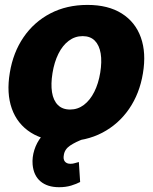

<svg xmlns="http://www.w3.org/2000/svg" viewBox="-20 -573 631 793"><path d="M250 10.3Q163.6 10.3 107.4 -25.4Q51.3 -61 28.8 -124.5Q6.3 -188 20.5 -272.5Q34.2 -356.4 77.4 -419.4Q120.6 -482.4 188 -517.6Q255.4 -552.7 341.3 -552.7Q426.8 -552.7 482.9 -517.3Q539.1 -481.9 561.8 -418.2Q584.5 -354.5 570.3 -270Q556.6 -186.5 513.2 -123.3Q469.7 -60.1 402.6 -24.9Q335.4 10.3 250 10.3ZM269.5 -120.6Q301.3 -120.6 326.7 -139.9Q352.1 -159.2 369.4 -193.6Q386.7 -228 394 -272.9Q401.4 -318.4 395.8 -352.3Q390.1 -386.2 371.6 -405Q353 -423.8 321.3 -423.8Q289.6 -423.8 263.9 -404.5Q238.3 -385.3 221.2 -350.8Q204.1 -316.4 196.8 -271Q189.5 -226.1 194.8 -192.1Q200.2 -158.2 219 -139.4Q237.8 -120.6 269.5 -120.6ZM224.1 200.2Q175.8 200.2 147.2 176Q118.7 151.9 114.7 106.4Q112.3 76.7 121.8 46.4Q131.3 16.1 150.9 -8.5Q170.4 -33.2 198.2 -44.4L327.6 0Q292 13.2 269.5 28.3Q247.1 43.5 243.7 66.9Q240.2 84.5 247.8 94Q255.4 103.5 271 103.5Q281.2 103.5 289.8 100.6Q298.3 97.7 305.7 96.2L311 178.7Q296.4 186.5 274.2 193.4Q252 200.2 224.1 200.2Z"/></svg>

Font: Inter Tight ExtraBold
Style: Italic
Weight: 800
Italic angle: -9.39999°
Designer: Rasmus Andersson
Foundry: rsms
Version: Version 3.004